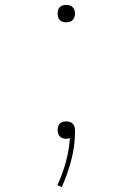

<svg xmlns="http://www.w3.org/2000/svg" viewBox="-20 -558 540 783"><path d="M250 -467Q243 -467 236 -469Q229 -471 224 -476Q219 -481 217 -488Q215 -495 215 -503Q215 -510 217 -517Q219 -524 224 -529Q229 -534 236 -536Q243 -538 250 -538Q257 -538 264 -536Q271 -534 276 -529Q281 -524 283.5 -517Q286 -510 286 -503Q286 -495 283.5 -488Q281 -481 276 -476Q271 -471 264 -469Q257 -467 250 -467ZM232 205 214 197Q235 152 248.5 103Q262 54 265 4Q262 6 257.5 7Q253 8 249 8Q242 8 235 5.5Q228 3 223.5 -2Q219 -7 217 -13.5Q215 -20 215 -28Q215 -35 217 -42Q219 -49 224 -54Q229 -59 236 -61Q243 -63 250 -63Q258 -63 265.5 -60.5Q273 -58 278 -52Q283 -46 284.5 -38.5Q286 -31 286 -23Q286 36 271 93.5Q256 151 232 205Z"/></svg>

Font: iosevka_custom_sans_ss08 Thin
Style: Regular
Weight: 100
Designer: Belleve Invis
Foundry: Belleve Invis
Version: Version 10.3.0; ttfautohint (v1.8.3)